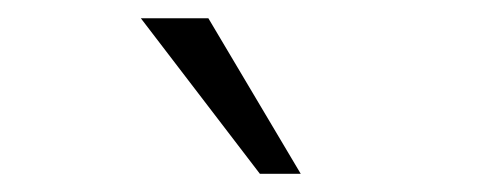

<svg xmlns="http://www.w3.org/2000/svg" viewBox="-20 -776 540 211"><path d="M265.6 -585H310.5L209 -755.9H134.8Z"/></svg>

Font: DotumChe
Style: Regular
Weight: 400
Monospace: yes
Version: Version 2.21